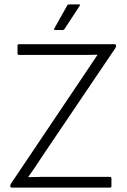

<svg xmlns="http://www.w3.org/2000/svg" viewBox="-20 -857 581 877"><path d="M34 0Q27 0 27 -7V-9Q27 -13 30 -18L358 -506Q375 -531 391.5 -556Q408 -581 425 -606V-607Q397 -606 368.5 -606Q340 -606 311 -606H67Q60 -606 60 -613V-648Q60 -655 67 -655H503Q510 -655 510 -648V-646Q510 -642 506 -636L181 -155Q163 -128 145.5 -101.5Q128 -75 109 -49V-48Q139 -49 169 -49Q199 -49 229 -49H482Q489 -49 489 -42V-7Q489 0 482 0ZM232 -720Q224 -720 228 -727L287 -832Q290 -837 295 -837H340Q349 -837 343 -829L275 -725Q272 -720 266 -720Z"/></svg>

Font: Sofia Sans Light
Style: Regular
Weight: 300
Designer: Botio Nikoltchev, Ani Petrova
Foundry: lettersoup
Version: Version 4.100; ttfautohint (v1.8.3)